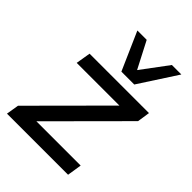

<svg xmlns="http://www.w3.org/2000/svg" viewBox="-219 -857 960 960"><g transform="rotate(45 261.0 -377.5)"><path d="M9 0ZM9 0 20 -67 378 -426H76L89 -504H509L499 -437L140 -77H453L441 0ZM265 -553 176 -755H242L315 -614L420 -755H487L356 -553Z"/></g></svg>

Font: Winston Medium
Style: Italic
Weight: 500
Italic angle: -9°
Designer: Original fonts by Vernon Adams / Changes by Cristiano Sobral
Foundry: Original fonts by Vernon Adams / Changes by Cristiano Sobral
Version: Version 2.503;July 17, 2020;FontCreator 13.0.0.2655 64-bit